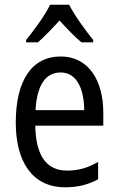

<svg xmlns="http://www.w3.org/2000/svg" viewBox="-20 -786 502 816"><path d="M274 -766H193C172 -722 128 -662 91 -616V-606H141C168 -629 201 -664 233 -699C265 -664 296 -631 326 -606H376V-616C342 -659 296 -721 274 -766ZM238 -546C116 -546 47 -445 47 -265C47 -102 115 10 257 10C311 10 354 -1 397 -24V-98C353 -72 312 -61 265 -61C177 -61 132 -125 130 -252H419V-308C419 -444 356 -546 238 -546ZM238 -478C307 -478 337 -407 338 -318H131C137 -425 174 -478 238 -478Z"/></svg>

Font: Noto Sans Myanmar UI Condensed
Style: Regular
Weight: 400
Width: 3
Designer: Monotype Design Team
Foundry: Monotype Imaging Inc.
Version: Version 2.103